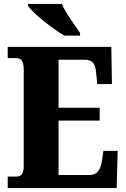

<svg xmlns="http://www.w3.org/2000/svg" viewBox="-20 -951 637 971"><path d="M305 -771H385V-784C360 -822 311 -886 293 -931H122V-921C144 -886 244 -807 305 -771ZM19 0H570L575 -188H503L496 -140C490 -96 472 -66 434 -66H276V-341H484V-406H276V-649H408C450 -649 464 -626 467 -574L472 -526H546L543 -714H19V-657H62C81 -657 100 -650 100 -600V-109C100 -76 88 -58 64 -58H19Z"/></svg>

Font: Noto Serif Armenian Condensed Black
Style: Regular
Weight: 900
Width: 3
Designer: Monotype Design Team
Foundry: Monotype Imaging Inc.
Version: Version 2.008